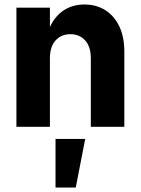

<svg xmlns="http://www.w3.org/2000/svg" viewBox="-20 -564 626 854"><path d="M384 0V-304Q384 -357 358.5 -384.5Q333 -412 293 -412Q253 -412 227.5 -384.5Q202 -357 202 -304H176Q176 -381 198 -434.5Q220 -488 260.5 -516Q301 -544 356 -544Q408 -544 448 -519Q488 -494 510.5 -447Q533 -400 533 -334V0ZM53 0V-530H202V0ZM227 270V54H359L317 270Z"/></svg>

Font: Radio Canada Big
Style: Regular
Weight: 400
Designer: Étienne Aubert Bonn
Foundry: Coppers and Brasses
Version: Version 1.001